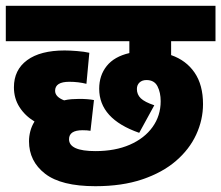

<svg xmlns="http://www.w3.org/2000/svg" viewBox="-20 -642 763 662"><path d="M309 -121Q377 -121 427.5 -143Q478 -165 506 -204Q534 -243 534 -293Q534 -323 523 -344.5Q512 -366 485 -366Q470 -366 461 -357.5Q452 -349 452 -335Q452 -316 465.5 -303Q479 -290 512 -279L460 -184Q322 -232 322 -336Q322 -382 348 -414.5Q374 -447 426 -459V-500H0V-622H723V-500H570V-452Q622 -434 651 -391.5Q680 -349 680 -283Q680 -229 656.5 -178Q633 -127 586.5 -87Q540 -47 470.5 -23.5Q401 0 309 0Q191 0 135.5 -43Q80 -86 80 -155Q80 -172 84.5 -189.5Q89 -207 99 -223Q66 -243 47 -273Q28 -303 28 -341Q28 -401 73.5 -434.5Q119 -468 203 -468Q220 -468 245.5 -466Q271 -464 288 -460L278 -353Q250 -360 219 -360Q170 -360 170 -329Q170 -308 201 -296Q214 -299 227 -300Q240 -301 253 -301Q268 -301 281 -300Q294 -299 304 -297L292 -191Q281 -193 265 -193Q218 -193 218 -162Q218 -121 309 -121Z"/></svg>

Font: Noto Sans Devanagari SemiCondensed ExtraBold
Style: Regular
Weight: 800
Width: 4
Designer: Jelle Bosma - Monotype Design Team
Foundry: Monotype Imaging Inc.
Version: Version 2.004; ttfautohint (v1.8.4.7-5d5b)